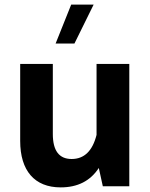

<svg xmlns="http://www.w3.org/2000/svg" viewBox="-20 -811 654 836"><path d="M67.9 -197.3C67.9 -67.9 130.4 4.9 244.1 4.9C318.4 4.9 373.5 -23.4 410.2 -79.6L427.7 0H543V-532.7H400.4V-223.6C382.8 -153.8 346.7 -118.7 292 -118.7C237.3 -118.7 210 -154.8 210 -227.5V-532.7H67.9ZM222.2 -621.6H304.2L387.7 -791H290Z"/></svg>

Font: Estedad Bold
Style: Regular
Weight: 700
Designer: Amin Abedi
Version: Version 7.3